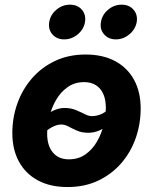

<svg xmlns="http://www.w3.org/2000/svg" viewBox="-20 -773 643 805"><path d="M263.2 11.2Q190.4 11.2 138.7 -16.8Q86.9 -44.9 59.3 -95.7Q31.7 -146.5 31.7 -214.8Q31.7 -280.3 53 -339.6Q74.2 -398.9 114.5 -445.1Q154.8 -491.2 211.4 -517.8Q268.1 -544.4 338.9 -544.4Q411.6 -544.4 463.4 -516.4Q515.1 -488.3 542.5 -437.5Q569.8 -386.7 569.8 -318.4Q569.8 -253.4 549.1 -194.1Q528.3 -134.8 488.3 -88.6Q448.2 -42.5 391.6 -15.6Q335 11.2 263.2 11.2ZM269 -105Q308.6 -105 337.9 -125.5Q367.2 -146 386.2 -178.7Q405.3 -211.4 414.6 -249.3Q423.8 -287.1 423.8 -321.3Q423.8 -354.5 413.3 -378.4Q402.8 -402.3 382.6 -415.5Q362.3 -428.7 333 -428.7Q293.5 -428.7 264.2 -408.2Q234.9 -387.7 215.8 -355.2Q196.8 -322.8 187.3 -284.9Q177.7 -247.1 177.7 -211.9Q177.7 -163.1 201.4 -134Q225.1 -105 269 -105ZM145.5 -197.3 108.4 -231Q137.2 -261.2 160.9 -281Q184.6 -300.8 206.5 -310.5Q228.5 -320.3 250.5 -320.3Q276.9 -320.3 297.6 -311.8Q318.4 -303.2 335 -294.7Q351.6 -286.1 365.7 -286.1Q387.2 -286.1 408.7 -296.4Q430.2 -306.6 454.6 -338.4L493.2 -308.6Q466.3 -276.4 442.9 -256.1Q419.4 -235.8 397 -226.1Q374.5 -216.3 350.1 -216.3Q323.2 -216.3 303.2 -225.1Q283.2 -233.9 267.3 -242.4Q251.5 -251 236.3 -251Q217.8 -251 195.1 -238.3Q172.4 -225.6 145.5 -197.3ZM465.8 -607.9Q434.6 -607.9 416.3 -629.2Q397.9 -650.4 403.3 -680.7Q408.2 -711.4 433.3 -732.4Q458.5 -753.4 490.2 -753.4Q521.5 -753.4 539.8 -732.4Q558.1 -711.4 553.2 -680.7Q547.9 -650.4 522.5 -629.2Q497.1 -607.9 465.8 -607.9ZM249 -607.9Q217.8 -607.9 199.5 -629.2Q181.2 -650.4 186.5 -680.7Q191.4 -711.4 216.6 -732.4Q241.7 -753.4 273.4 -753.4Q305.2 -753.4 323.2 -732.4Q341.3 -711.4 336.4 -680.7Q331.5 -650.4 306.2 -629.2Q280.8 -607.9 249 -607.9Z"/></svg>

Font: Inter 20pt
Style: Bold Italic
Weight: 700
Italic angle: -9.3988°
Version: Version 4.001;git-66647c0bb